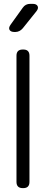

<svg xmlns="http://www.w3.org/2000/svg" viewBox="-20 -969 237 989"><path d="M58.1 -804.2H55.2Q35.2 -804.2 29.1 -815.2Q22.9 -826.2 35.2 -842.8L97.2 -929.2Q110.8 -949.2 136.2 -949.2H147.9Q168 -949.2 173.8 -937.5Q179.7 -925.8 167 -910.2L97.2 -823.2Q81.1 -804.2 58.1 -804.2ZM100.1 0H97.2Q64.9 0 64.9 -32.2V-682.1Q64.9 -713.9 97.2 -713.9H100.1Q131.8 -713.9 131.8 -682.1V-32.2Q131.8 0 100.1 0Z"/></svg>

Font: Arcon Rounded-
Style: Regular
Weight: 400
Designer: M. Zarth
Foundry: martin zarth - visuelle & digitale kommunikation
Version: Version 1.110;PS 001.110;hotconv 1.0.70;makeotf.lib2.5.58329